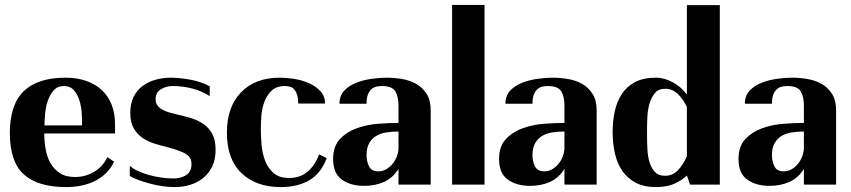

<svg xmlns="http://www.w3.org/2000/svg" viewBox="-20 -751 3463 781"><path d="M247 -435Q292 -435 329 -422.5Q366 -410 392.5 -386Q419 -362 433.5 -326.5Q448 -291 448 -245V-208H160Q160 -177 165.5 -145Q171 -113 185 -88Q199 -63 223 -47Q247 -31 285 -31Q328 -31 363.5 -52.5Q399 -74 417 -112L444 -93Q431 -65 409.5 -45Q388 -25 362.5 -13Q337 -1 308 4.5Q279 10 249 10Q134 10 77 -41.5Q20 -93 20 -210Q20 -325 76.5 -380Q133 -435 247 -435ZM314 -241Q314 -261 312.5 -288.5Q311 -316 303.5 -341Q296 -366 281 -383.5Q266 -401 240 -401Q214 -401 198.5 -383.5Q183 -366 174.5 -341Q166 -316 163.5 -288.5Q161 -261 161 -241Z M508 -77Q519 -66 539 -56.5Q559 -47 583 -40Q607 -33 634 -29Q661 -25 687 -25Q715 -25 737 -38.5Q759 -52 759 -84Q759 -96 754.5 -105.5Q750 -115 738.5 -123Q727 -131 707.5 -138Q688 -145 659 -153Q633 -159 606.5 -167.5Q580 -176 558.5 -191Q537 -206 523.5 -230Q510 -254 510 -292Q510 -330 523.5 -357Q537 -384 559.5 -401Q582 -418 612 -426.5Q642 -435 675 -435Q691 -435 711.5 -433Q732 -431 754 -427Q776 -423 796.5 -416Q817 -409 833 -400V-360Q801 -381 762 -391Q723 -401 681 -401Q656 -401 634.5 -388Q613 -375 613 -347Q613 -332 620.5 -322Q628 -312 640.5 -305Q653 -298 669 -293.5Q685 -289 702 -285Q729 -279 757 -270.5Q785 -262 807 -247Q829 -232 843 -207Q857 -182 857 -142Q857 -102 843 -73.5Q829 -45 806 -26.5Q783 -8 753 1Q723 10 690 10Q668 10 642.5 6.5Q617 3 592.5 -3.5Q568 -10 545.5 -18Q523 -26 508 -35Z M1193 -330Q1193 -354 1187.5 -368.5Q1182 -383 1174 -390Q1166 -397 1156.5 -399Q1147 -401 1139 -401Q1104 -401 1084.5 -382Q1065 -363 1055 -335.5Q1045 -308 1043 -278Q1041 -248 1041 -226Q1041 -196 1044 -161.5Q1047 -127 1058.5 -97Q1070 -67 1093 -47Q1116 -27 1156 -27Q1201 -27 1231.5 -53Q1262 -79 1278 -123L1309 -108Q1286 -46 1238.5 -18Q1191 10 1122 10Q1022 10 962.5 -46.5Q903 -103 903 -211Q903 -316 960.5 -375.5Q1018 -435 1118 -435Q1145 -435 1177 -430Q1209 -425 1237 -412.5Q1265 -400 1283.5 -380Q1302 -360 1302 -330Z M1601 -251V-321Q1601 -358 1588 -379.5Q1575 -401 1534 -401Q1524 -401 1513 -399Q1502 -397 1492.5 -389.5Q1483 -382 1477 -367.5Q1471 -353 1471 -329H1361Q1361 -362 1380.5 -382.5Q1400 -403 1429.5 -414.5Q1459 -426 1492.5 -430.5Q1526 -435 1553 -435Q1584 -435 1616 -429.5Q1648 -424 1673.5 -409.5Q1699 -395 1715.5 -369Q1732 -343 1732 -302V0H1601V-64Q1578 -27 1542 -11Q1506 5 1461 5Q1406 5 1370.5 -20.5Q1335 -46 1335 -104Q1335 -156 1363 -185.5Q1391 -215 1431.5 -229.5Q1472 -244 1518 -247.5Q1564 -251 1601 -251ZM1471 -120Q1471 -95 1481 -74.5Q1491 -54 1519 -54Q1537 -54 1552 -63Q1567 -72 1578 -86Q1589 -100 1595 -117Q1601 -134 1601 -150V-216Q1576 -216 1552.5 -212.5Q1529 -209 1511 -198.5Q1493 -188 1482 -169Q1471 -150 1471 -120Z M1951 0H1819V-731H1951Z M2276 -251V-321Q2276 -358 2263 -379.5Q2250 -401 2209 -401Q2199 -401 2188 -399Q2177 -397 2167.5 -389.5Q2158 -382 2152 -367.5Q2146 -353 2146 -329H2036Q2036 -362 2055.5 -382.5Q2075 -403 2104.5 -414.5Q2134 -426 2167.5 -430.5Q2201 -435 2228 -435Q2259 -435 2291 -429.5Q2323 -424 2348.5 -409.5Q2374 -395 2390.5 -369Q2407 -343 2407 -302V0H2276V-64Q2253 -27 2217 -11Q2181 5 2136 5Q2081 5 2045.5 -20.5Q2010 -46 2010 -104Q2010 -156 2038 -185.5Q2066 -215 2106.5 -229.5Q2147 -244 2193 -247.5Q2239 -251 2276 -251ZM2146 -120Q2146 -95 2156 -74.5Q2166 -54 2194 -54Q2212 -54 2227 -63Q2242 -72 2253 -86Q2264 -100 2270 -117Q2276 -134 2276 -150V-216Q2251 -216 2227.5 -212.5Q2204 -209 2186 -198.5Q2168 -188 2157 -169Q2146 -150 2146 -120Z M2472 -214Q2472 -258 2480.5 -297.5Q2489 -337 2509 -368Q2529 -399 2563 -417Q2597 -435 2648 -435Q2683 -435 2718 -415.5Q2753 -396 2774 -366V-730H2908V0H2787L2774 -37Q2754 -18 2724 -4Q2694 10 2648 10Q2600 10 2566.5 -7.5Q2533 -25 2512 -55Q2491 -85 2481.5 -126Q2472 -167 2472 -214ZM2685 -36Q2717 -36 2738.5 -59.5Q2760 -83 2774 -115V-316Q2760 -346 2738 -368Q2716 -390 2686 -390Q2659 -390 2644.5 -373Q2630 -356 2622.5 -331Q2615 -306 2613.5 -278.5Q2612 -251 2612 -230V-198Q2612 -171 2613.5 -142.5Q2615 -114 2622.5 -90Q2630 -66 2644.5 -51Q2659 -36 2685 -36Z M3250 -251V-321Q3250 -358 3237 -379.5Q3224 -401 3183 -401Q3173 -401 3162 -399Q3151 -397 3141.5 -389.5Q3132 -382 3126 -367.5Q3120 -353 3120 -329H3010Q3010 -362 3029.5 -382.5Q3049 -403 3078.5 -414.5Q3108 -426 3141.5 -430.5Q3175 -435 3202 -435Q3233 -435 3265 -429.5Q3297 -424 3322.5 -409.5Q3348 -395 3364.5 -369Q3381 -343 3381 -302V0H3250V-64Q3227 -27 3191 -11Q3155 5 3110 5Q3055 5 3019.5 -20.5Q2984 -46 2984 -104Q2984 -156 3012 -185.5Q3040 -215 3080.5 -229.5Q3121 -244 3167 -247.5Q3213 -251 3250 -251ZM3120 -120Q3120 -95 3130 -74.5Q3140 -54 3168 -54Q3186 -54 3201 -63Q3216 -72 3227 -86Q3238 -100 3244 -117Q3250 -134 3250 -150V-216Q3225 -216 3201.5 -212.5Q3178 -209 3160 -198.5Q3142 -188 3131 -169Q3120 -150 3120 -120Z"/></svg>

Font: Gamine
Style: Bold
Weight: 700
Designer: Tapiwanashe Sebastian Garikayi
Version: Version 1.000